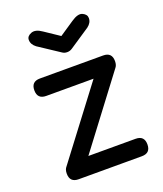

<svg xmlns="http://www.w3.org/2000/svg" viewBox="-143 -878 827 973"><g transform="rotate(-20 270.0 -392.0)"><path d="M142 -19 74 -79 414 -528 481 -468ZM112 0Q65 0 65 -47Q65 -94 112 -94H453Q500 -94 500 -47Q500 0 453 0ZM102 -453Q55 -453 55 -500Q55 -547 102 -547H443Q490 -547 490 -500Q490 -453 443 -453ZM278 -625Q263 -625 252 -633L140 -707Q116 -725 116 -750Q116 -770 140.5 -779.5Q165 -789 199 -765L278 -712L357 -765Q395 -791 417.5 -780.5Q440 -770 440 -750Q440 -725 416 -707L305 -633Q293 -625 278 -625Z"/></g></svg>

Font: Comfortaa
Style: Bold
Weight: 700
Designer: Johan Aakerlund
Foundry: Johan Aakerlund
Version: Version 3.104; ttfautohint (v1.8.1.43-b0c9)